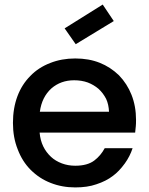

<svg xmlns="http://www.w3.org/2000/svg" viewBox="-20 -818 657 847"><path d="M307.1 -463.9Q248.5 -463.9 207 -428.2Q164.6 -390.1 155.8 -325.2H460.9Q459.5 -357.4 448.2 -381.8Q435.1 -407.2 415 -425.8Q394 -443.8 367.2 -454.1Q339.8 -463.9 307.1 -463.9ZM37.1 -275.9Q37.1 -340.8 57.1 -394Q76.7 -445.8 113.8 -482.9Q149.4 -520 201.2 -540Q251.5 -560.1 312 -560.1Q372.1 -560.1 419.9 -541Q466.8 -522.5 504.9 -485.8Q541 -448.2 560.1 -399.9Q580.1 -349.6 580.1 -289.1Q580.1 -270 579.1 -261.2L576.2 -232.9H154.8Q157.7 -199.2 170.9 -171.9Q183.6 -146 205.1 -126Q224.6 -107.9 252.9 -97.2Q280.3 -86.9 312 -86.9Q365.7 -86.9 396 -109.9Q424.3 -131.3 441.9 -164.1H564.9Q553.2 -128.4 530.8 -97.2Q504.9 -61.5 478 -42Q448.2 -19 404.8 -4.9Q365.7 8.8 312 8.8Q253.4 8.8 203.1 -11.2Q153.8 -30.3 115.2 -68.8Q78.1 -106 58.1 -159.2Q37.1 -211.4 37.1 -275.9ZM265.1 -692.9 433.1 -797.9 481.9 -725.1 314 -623Z"/></svg>

Font: PoppinsZ Medium
Style: Regular
Weight: 500
Designer: Ninad Kale (Devanagari), Jonny Pinhorn (Latin)
Foundry: Indian Type Foundry
Version: Version 3.002;FEAKit 1.0